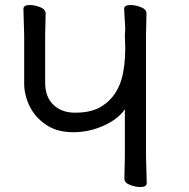

<svg xmlns="http://www.w3.org/2000/svg" viewBox="-20 -734 757 768"><path d="M541.5 14.2Q522 14.2 499.8 5.6Q477.5 -2.9 477.5 -20L479.5 -108.9V-296.9Q451.7 -256.8 393.8 -231Q335.9 -205.1 272.9 -205.1Q208.5 -205.1 164.6 -234.6Q120.6 -264.2 98.6 -309.1Q76.7 -354 76.7 -399.9V-591.8L73.7 -698.2Q73.7 -713.9 98.6 -713.9Q118.7 -713.9 140.6 -705.3Q162.6 -696.8 162.6 -680.2L160.6 -591.8V-403.8Q160.6 -346.2 193.6 -314.7Q226.6 -283.2 280.8 -283.2Q335 -283.2 372.6 -300.8Q441.9 -335.9 465.8 -416Q481 -467.8 481 -542L479.5 -591.8L481 -619.1L476.6 -698.2Q476.6 -713.9 502 -713.9Q522 -713.9 543.9 -705.3Q565.9 -696.8 565.9 -680.2L564 -591.8V-108.9L566.9 -2Q566.9 14.2 541.5 14.2Z"/></svg>

Font: LXGW WenKai GB Screen
Style: Regular
Weight: 400
Designer: LXGW / Fontworks Inc.
Foundry: LXGW / Fontworks Inc.
Version: Version 1.321;February 19, 2024;FontCreator 14.0.0.2901 64-b